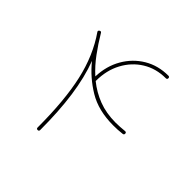

<svg xmlns="http://www.w3.org/2000/svg" viewBox="-158 -730 878 878"><g transform="rotate(45 281.5 -290.5)"><path d="M80.6 -512.7Q88.4 -517.6 92.3 -511.2Q119.6 -465.3 149.7 -424.6Q179.7 -383.8 215.3 -351.6Q217.8 -420.9 248.8 -474.6Q279.8 -528.3 331.5 -559.3Q383.3 -590.3 449.2 -590.3Q457.5 -590.3 457.5 -582Q457.5 -573.7 449.2 -573.7Q386.2 -573.7 337.2 -543.5Q288.1 -513.2 259.8 -460.2Q231.4 -407.2 231.4 -338.9V-337.9Q271.5 -305.2 320.6 -286.4Q369.6 -267.6 431.2 -267.6Q444.8 -267.6 458.7 -268.6Q472.7 -269.5 487.8 -271Q497.1 -272 497.1 -262.7Q497.1 -255.4 489.7 -254.4Q474.6 -252.4 460 -251.7Q445.3 -251 431.2 -251Q335.4 -251 268.8 -291.3Q202.1 -331.5 154.3 -391.1Q183.1 -314.5 196.8 -217.5Q210.4 -120.6 210.4 0Q210.4 8.3 202.1 8.3Q193.8 8.3 193.8 0Q193.8 -174.8 167 -293.9Q140.1 -413.1 78.1 -502Q74.2 -507.8 80.6 -512.7Z"/></g></svg>

Font: Mikhak-FD Thin
Style: Regular
Weight: 100
Designer: Amin Abedi
Version: Version 3.2